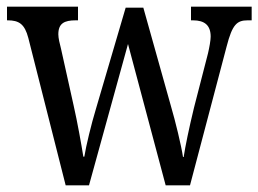

<svg xmlns="http://www.w3.org/2000/svg" viewBox="-20 -556 775 576"><path d="M65 -442 177 0H247L364 -424L477 0H550L660 -417C677 -483 691 -495 723 -495H735V-536H553V-495H559C594 -495 612 -480 612 -446C612 -435 608 -413 604 -396L562 -233C547 -171 536 -118 531 -85H529C524 -119 506 -193 493 -237L410 -533H357L268 -230C254 -184 238 -118 233 -86H230C225 -118 212 -191 201 -239L163 -410C159 -425 155 -442 155 -453C155 -486 173 -495 207 -495H214V-536H1V-495H3C37 -495 54 -484 65 -442Z"/></svg>

Font: Noto Serif Sinhala Condensed
Style: Regular
Weight: 400
Width: 3
Designer: Jelle Bosma - Monotype Design Team
Foundry: Monotype Imaging Inc.
Version: Version 2.007